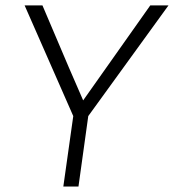

<svg xmlns="http://www.w3.org/2000/svg" viewBox="-20 -680 634 700"><path d="M594.2 -660.2 301.8 -256.8 266.1 0H210.9L247.1 -256.8L69.8 -660.2H134.8L231 -434.1L283.2 -314L527.8 -660.2Z"/></svg>

Font: Human Sans Light
Style: Italic
Weight: 300
Italic angle: -8°
Designer: Tim Radville
Foundry: Continuum
Version: Version 1.000;FEAKit 1.0